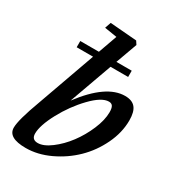

<svg xmlns="http://www.w3.org/2000/svg" viewBox="-178 -826 847 937"><g transform="rotate(30 245.0 -357.0)"><path d="M113.3 11.2Q13.7 11.2 13.7 -46.4Q13.7 -89.8 59.6 -213.4L175.8 -539.1H83.5V-574.2H188.5L226.1 -679.7L156.2 -690.9L168 -725.1L318.4 -712.9L330.6 -694.3L287.1 -574.2H373.5V-539.1H274.4L188 -298.8Q302.7 -451.7 407.7 -451.7Q447.8 -451.7 466.3 -429.2Q484.9 -406.7 484.9 -358.4Q484.9 -289.6 452.1 -221.4Q419.4 -153.3 367.4 -102.8Q315.4 -52.2 247.8 -20.5Q180.2 11.2 113.3 11.2ZM151.9 -39.1Q184.6 -39.1 225.8 -70.1Q267.1 -101.1 301 -146.2Q335 -191.4 358.2 -246.1Q381.3 -300.8 381.3 -344.7Q381.3 -367.2 374.8 -377.7Q368.2 -388.2 353 -388.2Q313 -388.2 256.1 -329.1Q199.2 -270 158.7 -194.6Q118.2 -119.1 118.2 -73.2Q118.2 -39.1 151.9 -39.1Z"/></g></svg>

Font: Elstob 10pt SemiBold
Style: Italic
Weight: 600
Italic angle: -20°
Designer: Peter S. Baker
Version: Version 1.015